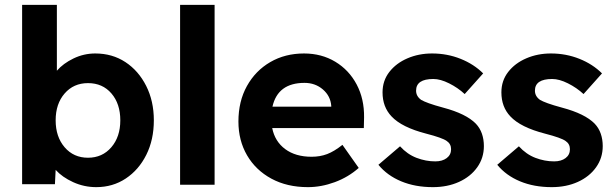

<svg xmlns="http://www.w3.org/2000/svg" viewBox="-20 -760 2530 790"><path d="M376 10Q326 10 281 -10.5Q236 -31 209 -61L206 -2H71V-740H214V-469Q240 -499 282.5 -519.5Q325 -540 372 -540Q442 -540 496 -504.5Q550 -469 581.5 -406.5Q613 -344 613 -265Q613 -185 582 -123Q551 -61 497.5 -25.5Q444 10 376 10ZM342 -111Q401 -111 438 -154Q475 -197 475 -265Q475 -333 438.5 -375.5Q402 -418 342 -418Q283 -418 246 -375.5Q209 -333 209 -265Q209 -197 246 -154Q283 -111 342 -111Z M721 0V-740H863V0Z M1247 10Q1161 10 1096.5 -25Q1032 -60 996.5 -121Q961 -182 961 -260Q961 -343 996 -406Q1031 -469 1092 -504.5Q1153 -540 1231 -540Q1303 -540 1359.5 -506Q1416 -472 1447.5 -412.5Q1479 -353 1478 -277L1477 -233H1100Q1111 -178 1153.5 -146.5Q1196 -115 1262 -115Q1297 -115 1326 -126Q1355 -137 1389 -164L1456 -69Q1413 -31 1357.5 -10.5Q1302 10 1247 10ZM1233 -419Q1123 -419 1101 -321H1343V-324Q1340 -365 1308.5 -392Q1277 -419 1233 -419Z M1761 10Q1688 10 1630.5 -14Q1573 -38 1537 -82L1626 -158Q1656 -125 1694 -110.5Q1732 -96 1771 -96Q1800 -96 1818 -109.5Q1836 -123 1836 -146Q1836 -168 1818 -180Q1800 -193 1734 -210Q1633 -236 1591 -281Q1554 -320 1554 -380Q1554 -428 1582 -464Q1610 -500 1656.5 -520Q1703 -540 1758 -540Q1820 -540 1875 -518Q1930 -496 1968 -458L1892 -373Q1864 -399 1828 -417Q1792 -435 1763 -435Q1692 -435 1692 -387Q1692 -364 1713 -349Q1723 -343 1745 -335Q1767 -327 1804 -317Q1898 -292 1938 -251Q1955 -233 1963 -209.5Q1971 -186 1971 -159Q1971 -110 1943.5 -71.5Q1916 -33 1868.5 -11.5Q1821 10 1761 10Z M2250 10Q2177 10 2119.5 -14Q2062 -38 2026 -82L2115 -158Q2145 -125 2183 -110.5Q2221 -96 2260 -96Q2289 -96 2307 -109.5Q2325 -123 2325 -146Q2325 -168 2307 -180Q2289 -193 2223 -210Q2122 -236 2080 -281Q2043 -320 2043 -380Q2043 -428 2071 -464Q2099 -500 2145.5 -520Q2192 -540 2247 -540Q2309 -540 2364 -518Q2419 -496 2457 -458L2381 -373Q2353 -399 2317 -417Q2281 -435 2252 -435Q2181 -435 2181 -387Q2181 -364 2202 -349Q2212 -343 2234 -335Q2256 -327 2293 -317Q2387 -292 2427 -251Q2444 -233 2452 -209.5Q2460 -186 2460 -159Q2460 -110 2432.5 -71.5Q2405 -33 2357.5 -11.5Q2310 10 2250 10Z"/></svg>

Font: Readex Pro SemiBold
Style: Regular
Weight: 600
Designer: Bonnie Shaver-Troup, Thomas Jockin
Foundry: Lexend
Version: Version 1.204; ttfautohint (v1.8.4.7-5d5b)